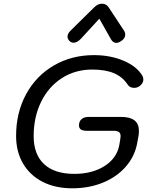

<svg xmlns="http://www.w3.org/2000/svg" viewBox="-20 -1008 819 1038"><path d="M67 -273Q67 -399 121 -498.5Q175 -598 271 -654Q367 -710 488 -710Q577 -710 648.5 -679.5Q720 -649 750 -598Q755 -588 755 -578Q755 -561 740 -547Q725 -533 706 -533Q681 -533 670 -551Q643 -592 596.5 -612Q550 -632 479 -632Q387 -632 315 -586Q243 -540 202.5 -458Q162 -376 162 -272Q162 -173 218.5 -120.5Q275 -68 382 -68Q479 -68 545.5 -110.5Q612 -153 625 -224L630 -254Q632 -268 632 -272Q632 -288 622.5 -294.5Q613 -301 591 -301H447Q407 -301 407 -330Q407 -352 421 -364Q435 -376 460 -376H635Q731 -376 731 -301Q731 -286 729 -274L722 -236Q709 -163 660 -107Q611 -51 536 -20.5Q461 10 371 10Q279 10 210.5 -25Q142 -60 104.5 -124Q67 -188 67 -273ZM345 -810Q345 -826 362 -843L490 -969Q509 -988 531 -988Q554 -988 567 -969L650 -843Q657 -833 657 -821Q657 -800 635 -786Q620 -776 609 -776Q590 -776 578 -799L517 -907L418 -799Q397 -777 378 -777Q367 -777 357 -785Q345 -797 345 -810Z"/></svg>

Font: Kodchasan Medium
Style: Italic
Weight: 500
Italic angle: -10°
Version: Version 1.000; ttfautohint (v1.6)